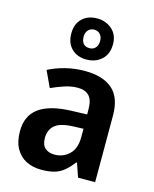

<svg xmlns="http://www.w3.org/2000/svg" viewBox="-124 -919 809 1011"><g transform="rotate(15 280.0 -413.0)"><path d="M289 -552Q387 -552 439 -506.5Q491 -461 491 -364V0H398L372 -75H368Q346 -46 323 -26.5Q300 -7 270.5 1.5Q241 10 198 10Q153 10 117 -8Q81 -26 60 -63.5Q39 -101 39 -158Q39 -242 97 -284.5Q155 -327 272 -331L358 -334V-361Q358 -413 336.5 -435Q315 -457 276 -457Q240 -457 203.5 -445Q167 -433 132 -417L91 -505Q131 -526 181.5 -539Q232 -552 289 -552ZM302 -254Q231 -251 203 -225.5Q175 -200 175 -157Q175 -119 194.5 -102Q214 -85 246 -85Q293 -85 326 -116.5Q359 -148 359 -210V-256ZM278 -612Q229 -612 198 -642Q167 -672 167 -725Q167 -777 198 -806.5Q229 -836 279 -836Q327 -836 360.5 -806.5Q394 -777 394 -726Q394 -672 361 -642Q328 -612 278 -612ZM279 -674Q299 -674 311.5 -687.5Q324 -701 324 -725Q324 -748 311.5 -761.5Q299 -775 279 -775Q260 -775 247 -761.5Q234 -748 234 -725Q234 -701 245.5 -687.5Q257 -674 279 -674Z"/></g></svg>

Font: Noto Sans Display SemiBold
Style: Regular
Weight: 600
Designer: Monotype Design Team
Foundry: Monotype Imaging Inc.
Version: Version 2.003